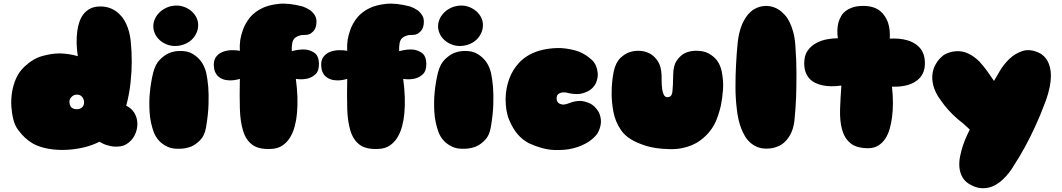

<svg xmlns="http://www.w3.org/2000/svg" viewBox="-20 -790 5746 1039"><path d="M689 -30Q663 -3 633.5 1.5Q604 6 578 0.5Q552 -5 535 -14Q518 -23 518 -23Q479 -3 432 8Q385 19 336.5 21Q288 23 242 15Q196 7 160 -12Q136 -26 115 -45Q97 -62 78.5 -86.5Q60 -111 52 -145Q44 -176 41.5 -213.5Q39 -251 45 -290Q51 -329 67 -365.5Q83 -402 113 -430Q159 -473 209.5 -487Q260 -501 303 -501Q353 -500 401 -486Q390 -561 398 -620Q401 -645 409 -669.5Q417 -694 431.5 -713Q446 -732 468.5 -743.5Q491 -755 523 -755Q551 -755 573 -747Q595 -739 612 -726Q629 -713 641.5 -696.5Q654 -680 662 -663Q681 -623 687 -571Q693 -516 693 -457Q693 -406 686.5 -343.5Q680 -281 663 -218Q692 -204 706.5 -180Q721 -156 723 -129Q725 -102 716 -75.5Q707 -49 689 -30ZM396 -278Q379 -278 366.5 -265Q354 -252 356 -236Q358 -215 368.5 -207Q379 -199 396 -199Q413 -199 424 -209Q435 -219 435 -236Q435 -252 425 -265Q415 -278 396 -278Z M1052 -663Q1054 -641 1046.5 -620Q1039 -599 1024.5 -582.5Q1010 -566 989 -555.5Q968 -545 943 -542Q917 -539 894.5 -545.5Q872 -552 854 -565Q836 -578 824.5 -596.5Q813 -615 810 -638Q808 -660 815.5 -680.5Q823 -701 838 -717.5Q853 -734 874 -745Q895 -756 920 -759Q945 -762 967.5 -755.5Q990 -749 1008 -736Q1026 -723 1038 -704Q1050 -685 1052 -663ZM1095 -101Q1087 -56 1064 -32.5Q1041 -9 1017 2Q988 14 955 15Q912 17 885 3.5Q858 -10 842 -27Q824 -46 813 -72Q793 -126 789.5 -183.5Q786 -241 791 -289Q796 -344 809 -397Q821 -443 844.5 -466.5Q868 -490 891 -501Q918 -513 948 -514Q994 -516 1022.5 -498.5Q1051 -481 1068 -458Q1087 -432 1096 -396Q1103 -363 1107 -319Q1110 -281 1108.5 -226.5Q1107 -172 1095 -101Z M1559 -513Q1599 -524 1631 -522Q1658 -520 1681 -504.5Q1704 -489 1706 -448Q1707 -407 1688 -389Q1669 -371 1645 -365Q1617 -358 1581 -363Q1595 -259 1587 -176Q1584 -141 1575 -107Q1566 -73 1549.5 -46Q1533 -19 1507.5 -2Q1482 15 1445 16Q1380 19 1345.5 -6.5Q1311 -32 1295.5 -82Q1280 -132 1278 -203Q1276 -274 1278 -363Q1240 -352 1210 -356Q1197 -357 1184.5 -362Q1172 -367 1161.5 -376Q1151 -385 1144.5 -399.5Q1138 -414 1137 -436Q1136 -466 1150.5 -484Q1165 -502 1187 -510Q1209 -518 1234 -518.5Q1259 -519 1278 -515Q1276 -543 1280 -573Q1284 -599 1295.5 -631Q1307 -663 1332 -695Q1359 -727 1399 -746Q1434 -763 1487.5 -769Q1541 -775 1618 -755Q1640 -747 1658 -735Q1673 -724 1684 -706.5Q1695 -689 1692 -663Q1691 -645 1683 -631Q1676 -619 1662.5 -609.5Q1649 -600 1624 -601Q1610 -601 1599 -597Q1589 -594 1579 -587Q1569 -580 1564 -566Q1562 -561 1561 -553Q1558 -538 1559 -513Z M2140 -513Q2180 -524 2212 -522Q2239 -520 2262 -504.5Q2285 -489 2287 -448Q2288 -407 2269 -389Q2250 -371 2226 -365Q2198 -358 2162 -363Q2176 -259 2168 -176Q2165 -141 2156 -107Q2147 -73 2130.5 -46Q2114 -19 2088.5 -2Q2063 15 2026 16Q1961 19 1926.5 -6.5Q1892 -32 1876.5 -82Q1861 -132 1859 -203Q1857 -274 1859 -363Q1821 -352 1791 -356Q1778 -357 1765.5 -362Q1753 -367 1742.5 -376Q1732 -385 1725.5 -399.5Q1719 -414 1718 -436Q1717 -466 1731.5 -484Q1746 -502 1768 -510Q1790 -518 1815 -518.5Q1840 -519 1859 -515Q1857 -543 1861 -573Q1865 -599 1876.5 -631Q1888 -663 1913 -695Q1940 -727 1980 -746Q2015 -763 2068.5 -769Q2122 -775 2199 -755Q2221 -747 2239 -735Q2254 -724 2265 -706.5Q2276 -689 2273 -663Q2272 -645 2264 -631Q2257 -619 2243.5 -609.5Q2230 -600 2205 -601Q2191 -601 2180 -597Q2170 -594 2160 -587Q2150 -580 2145 -566Q2143 -561 2142 -553Q2139 -538 2140 -513ZM2593 -663Q2595 -641 2587.5 -620Q2580 -599 2565.5 -582.5Q2551 -566 2530 -555.5Q2509 -545 2484 -542Q2458 -539 2435.5 -545.5Q2413 -552 2395 -565Q2377 -578 2365.5 -596.5Q2354 -615 2351 -638Q2349 -660 2356.5 -680.5Q2364 -701 2379 -717.5Q2394 -734 2415 -745Q2436 -756 2461 -759Q2486 -762 2508.5 -755.5Q2531 -749 2549 -736Q2567 -723 2579 -704Q2591 -685 2593 -663ZM2636 -101Q2628 -56 2605 -32.5Q2582 -9 2558 2Q2529 14 2496 15Q2453 17 2426 3.5Q2399 -10 2383 -27Q2365 -46 2354 -72Q2334 -126 2330.5 -183.5Q2327 -241 2332 -289Q2337 -344 2350 -397Q2362 -443 2385.5 -466.5Q2409 -490 2432 -501Q2459 -513 2489 -514Q2535 -516 2563.5 -498.5Q2592 -481 2609 -458Q2628 -432 2637 -396Q2644 -363 2648 -319Q2651 -281 2649.5 -226.5Q2648 -172 2636 -101Z M3062 -285Q3042 -291 3027 -290Q3013 -289 3002.5 -282Q2992 -275 2992 -256Q2993 -242 3001 -234Q3008 -227 3022 -224.5Q3036 -222 3063 -233Q3092 -244 3120 -244Q3144 -243 3171 -231Q3198 -219 3220 -184Q3232 -158 3232 -132Q3232 -109 3220 -81Q3208 -53 3170 -26Q3130 1 3080 13Q3037 24 2977 21.5Q2917 19 2844 -14Q2808 -32 2780 -65Q2756 -93 2736 -139.5Q2716 -186 2716 -255Q2717 -313 2736 -364Q2744 -386 2757 -408Q2770 -430 2789 -450.5Q2808 -471 2834.5 -487.5Q2861 -504 2896 -515Q2945 -529 2996 -530Q3039 -531 3089.5 -518Q3140 -505 3184 -465Q3197 -452 3205 -434Q3212 -418 3214.5 -395Q3217 -372 3206 -343Q3196 -321 3177 -306Q3160 -293 3132.5 -285Q3105 -277 3062 -285Z M3453 -514Q3482 -510 3505 -495Q3525 -482 3541.5 -456Q3558 -430 3560 -384Q3560 -367 3560.5 -346Q3561 -325 3563.5 -307Q3566 -289 3572.5 -276.5Q3579 -264 3592 -264Q3615 -264 3618.5 -292.5Q3622 -321 3623 -384Q3623 -433 3641 -460Q3659 -487 3680 -499Q3705 -513 3737 -515Q3787 -517 3815.5 -500.5Q3844 -484 3860 -463Q3878 -438 3885 -406Q3896 -353 3892.5 -305Q3889 -257 3881 -219Q3871 -175 3855 -136Q3836 -92 3802 -58Q3787 -43 3768 -29Q3749 -15 3724 -4.5Q3699 6 3669 12Q3639 18 3602 17Q3524 15 3473.5 -1.5Q3423 -18 3393 -37Q3358 -59 3340 -87Q3309 -132 3299 -187Q3289 -242 3290 -290Q3290 -346 3301 -403Q3312 -452 3337 -476Q3362 -500 3388 -508Q3418 -518 3453 -514Z M3967 -202Q3960 -259 3960 -321.5Q3960 -384 3963 -438Q3966 -500 3972 -560Q3978 -615 3996 -659Q4004 -677 4015.5 -695Q4027 -713 4043 -727Q4059 -741 4080.5 -749.5Q4102 -758 4129 -758Q4167 -757 4200 -734Q4213 -724 4227 -709Q4241 -694 4252.5 -671Q4264 -648 4272.5 -617Q4281 -586 4284 -545Q4290 -465 4290 -392Q4290 -319 4288 -262Q4285 -195 4279 -137Q4274 -93 4256 -60Q4248 -46 4236.5 -32Q4225 -18 4208.5 -7.5Q4192 3 4170 9Q4148 15 4120 14Q4094 13 4073.5 3.5Q4053 -6 4037 -21Q4021 -36 4010 -55.5Q3999 -75 3991 -95Q3973 -142 3967 -202Z M4514 -583Q4507 -632 4518 -671Q4523 -687 4532 -703Q4541 -719 4557 -731Q4573 -743 4596 -750.5Q4619 -758 4651 -758Q4682 -758 4705 -750.5Q4728 -743 4743.5 -730Q4759 -717 4769 -701Q4779 -685 4785 -669Q4798 -630 4795 -581Q4848 -584 4890 -572Q4908 -567 4925 -557.5Q4942 -548 4955.5 -533.5Q4969 -519 4977 -498Q4985 -477 4985 -448Q4985 -421 4977.5 -401.5Q4970 -382 4957 -368Q4944 -354 4928 -345Q4912 -336 4896 -331Q4856 -319 4807 -321Q4817 -227 4807 -154Q4803 -123 4794.5 -93Q4786 -63 4771 -40Q4756 -17 4733 -2.5Q4710 12 4678 12Q4614 12 4581.5 -15.5Q4549 -43 4536.5 -90Q4524 -137 4526 -198Q4528 -259 4533 -327Q4476 -319 4432 -328Q4413 -332 4395 -340Q4377 -348 4363 -362Q4349 -376 4340.5 -397Q4332 -418 4332 -448Q4332 -490 4350.5 -516Q4369 -542 4397 -557Q4425 -572 4456.5 -577.5Q4488 -583 4514 -583Z M5601 -505Q5632 -491 5650 -458Q5657 -444 5662 -424.5Q5667 -405 5667 -379Q5667 -353 5660.5 -319.5Q5654 -286 5639 -244Q5610 -166 5580.5 -102.5Q5551 -39 5526 6Q5497 59 5470 100Q5442 149 5406 182Q5391 196 5372.5 207.5Q5354 219 5332.5 224.5Q5311 230 5287.5 228Q5264 226 5238 213Q5205 197 5190 172Q5175 147 5172 117.5Q5169 88 5175.5 56Q5182 24 5191.5 -4Q5201 -32 5211.5 -54.5Q5222 -77 5228 -89Q5222 -95 5215.5 -100.5Q5209 -106 5204 -111Q5198 -116 5193 -121Q5160 -146 5134 -172Q5108 -198 5091 -220Q5071 -246 5056 -269Q5033 -306 5027 -345Q5024 -361 5025 -379.5Q5026 -398 5032 -417Q5038 -436 5051.5 -455.5Q5065 -475 5088 -493Q5120 -511 5155 -513Q5170 -514 5187 -511Q5204 -508 5222.5 -499Q5241 -490 5260.5 -474.5Q5280 -459 5300 -434Q5317 -413 5331 -392.5Q5345 -372 5359 -352Q5370 -372 5391 -407Q5412 -442 5442 -471Q5472 -500 5512 -513.5Q5552 -527 5601 -505Z"/></svg>

Font: Sniglet
Style: ExtraBold
Weight: 800
Version: Version 2.000; ttfautohint (v0.95) -l 8 -r 50 -G 200 -x 14 -